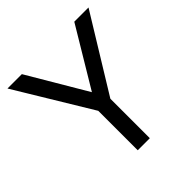

<svg xmlns="http://www.w3.org/2000/svg" viewBox="-170 -758 888 888"><g transform="rotate(-45 274.0 -314.0)"><path d="M9 -628H103L283 -323H263L446 -628H539L312 -258V0H233V-258Z"/></g></svg>

Font: Karla ExtraLight
Style: Regular
Weight: 400
Version: Version 2.001